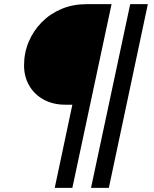

<svg xmlns="http://www.w3.org/2000/svg" viewBox="-20 -710 742 926"><path d="M96 -395Q96 -455 118.5 -508.5Q141 -562 181.5 -603Q222 -644 277 -667Q332 -690 398 -690H518L329 196H244L329 -205H295Q236 -205 191 -229.5Q146 -254 121 -297Q96 -340 96 -395ZM419 196 608 -690H693L505 196Z"/></svg>

Font: Radio Canada
Style: Italic
Weight: 400
Italic angle: -12°
Designer: Charles Daoud, Etienne Aubert Bonn, Alexandre Saumier Demers, Jacques Le Bailly
Foundry: Radio-Canada
Version: Version 2.104;gftools[0.9.28.dev5+ged2979d]